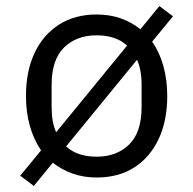

<svg xmlns="http://www.w3.org/2000/svg" viewBox="-20 -576 640 636"><path d="M47 6 116 -78Q92 -113 79 -158.5Q66 -204 66 -258Q66 -340 94.5 -400.5Q123 -461 175.5 -494.5Q228 -528 300 -528Q344 -528 380.5 -515Q417 -502 445 -479L508 -556L553 -522L484 -438Q508 -404 521 -358Q534 -312 534 -258Q534 -176 505.5 -115.5Q477 -55 425 -21.5Q373 12 300 12Q257 12 220.5 -1Q184 -14 155 -37L92 40ZM300 -459Q233 -459 192 -418.5Q151 -378 151 -295V-221Q151 -171 166 -138L401 -425Q364 -459 300 -459ZM300 -57Q367 -57 408 -97.5Q449 -138 449 -221V-295Q449 -345 434 -378L199 -91Q236 -57 300 -57Z"/></svg>

Font: Lilex Nerd Font
Style: Regular
Weight: 400
Designer: Mike Abbink, Paul van der Laan, Pieter van Rosmalen, Mikhael Khrustik
Foundry: Mikhael Khrustik
Version: Version 2.400; ttfautohint (v1.8.4.7-5d5b);Nerd Fonts 3.3.0